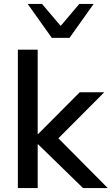

<svg xmlns="http://www.w3.org/2000/svg" viewBox="-20 -958 569 978"><path d="M71 0V-705H172V-275H174L386 -488H511L254 -230V-277L529 0H403L174 -223H172V0ZM244 -765 121 -938H194L289 -826L384 -938H457L334 -765Z"/></svg>

Font: Nunito Sans 12pt SemiBold
Style: Regular
Weight: 600
Designer: Vernon Adams
Foundry: Vernon Adams
Version: Version 3.101;gftools[0.9.27]